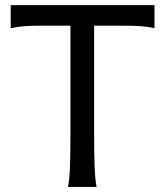

<svg xmlns="http://www.w3.org/2000/svg" viewBox="-20 -733 658 753"><path d="M585.9 -712.9V-622.6Q558.6 -628.4 531 -630.4Q503.4 -632.3 466.3 -632.3H349.1V-212.4Q349.1 -130.4 351.1 -78.6Q353 -26.9 358.9 0H246.6Q252.4 -26.9 254.4 -78.6Q256.3 -130.4 256.3 -212.4V-632.3H141.6Q105 -632.3 77.1 -630.4Q49.3 -628.4 22 -622.6V-712.9Z"/></svg>

Font: Lesson One
Style: Regular
Weight: 400
Designer: But Ko, Victor Gaultney, Annie Olsen, Julie Remington, Don Collingsworth, Eric Hays, Becca Hirsbrunner
Version: Version 1.100